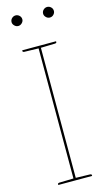

<svg xmlns="http://www.w3.org/2000/svg" viewBox="-134 -921 527 964"><g transform="rotate(-15 130.0 -439.0)"><path d="M124 0V-700H136V0ZM42 0V-5Q42 -7 44.5 -8.5Q47 -10 49 -10L126 -12L127 0ZM133 0 134 -12 211 -10Q213 -10 215.5 -8.5Q218 -7 218 -5V0ZM127 -700 126 -688 49 -690Q47 -690 44.5 -691.5Q42 -693 42 -695V-700ZM218 -700V-695Q218 -693 215.5 -691.5Q213 -690 211 -690L134 -688L133 -700ZM83 -850Q83 -840 74.5 -831.5Q66 -823 55 -823Q44 -823 35.5 -831.5Q27 -840 27 -850Q27 -862 35.5 -870Q44 -878 55 -878Q66 -878 74.5 -870Q83 -862 83 -850ZM247 -850Q247 -840 239 -831.5Q231 -823 219 -823Q208 -823 199.5 -831.5Q191 -840 191 -850Q191 -862 199.5 -870Q208 -878 219 -878Q230 -878 238.5 -870Q247 -862 247 -850Z"/></g></svg>

Font: Aleo Thin
Style: Regular
Weight: 250
Designer: Alessio Laiso
Foundry: Alessio Laiso
Version: Version 2.001;gftools[0.9.29]